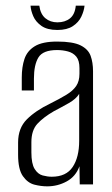

<svg xmlns="http://www.w3.org/2000/svg" viewBox="-20 -652 397 679"><path d="M147 7Q125 7 101.5 1Q78 -5 61 -29Q44 -53 44 -105V-148Q44 -199 75 -230Q106 -261 158 -286Q192 -303 215 -317Q238 -331 249.5 -348Q261 -365 261 -391V-411Q261 -438 250 -451.5Q239 -465 220.5 -470Q202 -475 182 -475Q132 -475 116 -449Q100 -423 100 -374V-332H57V-378Q57 -415 66.5 -443.5Q76 -472 103 -488.5Q130 -505 182 -505Q238 -505 265 -491.5Q292 -478 300.5 -454.5Q309 -431 309 -400V0H262L261 -64Q248 -28 216 -10.5Q184 7 147 7ZM163 -27Q214 -27 237 -61.5Q260 -96 260 -154V-320Q249 -302 223.5 -287.5Q198 -273 171 -259Q133 -237 112 -214Q91 -191 91 -149V-113Q91 -73 102.5 -54.5Q114 -36 131 -31.5Q148 -27 163 -27ZM183 -546Q147 -546 126.5 -560.5Q106 -575 97.5 -595Q89 -615 88 -632H119Q123 -602 140.5 -587.5Q158 -573 183 -573Q210 -573 227.5 -587Q245 -601 248 -632H279Q277 -613 267.5 -593Q258 -573 237.5 -559.5Q217 -546 183 -546Z"/></svg>

Font: Alumni Sans Thin Light
Style: Regular
Weight: 300
Version: Version 1.018